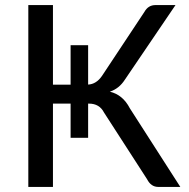

<svg xmlns="http://www.w3.org/2000/svg" viewBox="-20 -736 744 756"><path d="M690 0H603Q574.5 0 559 -30.5L389.5 -293Q371.5 -328 330.5 -328H327V-193.5H258V-328H188.5V0H91.5V-716H188.5V-402.5H258V-558H327V-403Q359 -404.5 381.5 -437L548.5 -689Q563.5 -716 592 -716H671L471.5 -422Q449 -387 412.5 -375Q463.5 -363 491 -310Z"/></svg>

Font: Verano Sans
Style: Regular
Weight: 400
Designer: Lukasz Dziedzic with Adam Twardoch and Botio Nikoltchev
Foundry: tyPoland Lukasz Dziedzic
Version: Version 3.001;December 28, 2019;FontCreator 12.0.0.2547 64-b